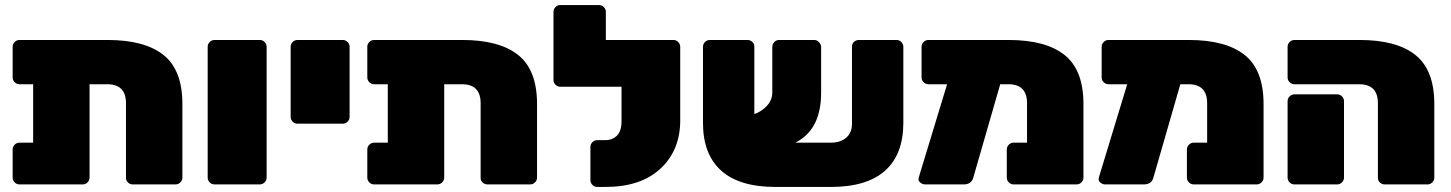

<svg xmlns="http://www.w3.org/2000/svg" viewBox="-20 -729 5735 759"><path d="M57 -571H405Q552 -571 626.5 -511.5Q701 -452 701 -318V-27Q701 -16 693 -8Q685 0 674 0H505Q494 0 486 -7.5Q478 -15 478 -26V-321Q478 -396 404 -396H334V-27Q334 -16 326 -8Q318 0 307 0H57Q46 0 38 -8Q30 -16 30 -27V-138Q30 -149 38 -157Q46 -165 57 -165H111V-396H57Q46 -396 38 -404Q30 -412 30 -423V-544Q30 -555 38 -563Q46 -571 57 -571Z M1034 -544V-27Q1034 -16 1026 -8Q1018 0 1007 0H828Q817 0 809 -8Q801 -16 801 -27V-544Q801 -555 809 -563Q817 -571 828 -571H1007Q1018 -571 1026 -563Q1034 -555 1034 -544Z M1362 -544V-267Q1362 -256 1354 -248Q1346 -240 1335 -240H1156Q1145 -240 1137 -248Q1129 -256 1129 -267V-544Q1129 -555 1137 -563Q1145 -571 1156 -571H1335Q1346 -571 1354 -563Q1362 -555 1362 -544Z M1459 -571H1807Q1954 -571 2028.5 -511.5Q2103 -452 2103 -318V-27Q2103 -16 2095 -8Q2087 0 2076 0H1907Q1896 0 1888 -7.5Q1880 -15 1880 -26V-321Q1880 -396 1806 -396H1736V-27Q1736 -16 1728 -8Q1720 0 1709 0H1459Q1448 0 1440 -8Q1432 -16 1432 -27V-138Q1432 -149 1440 -157Q1448 -165 1459 -165H1513V-396H1459Q1448 -396 1440 -404Q1432 -412 1432 -423V-544Q1432 -555 1440 -563Q1448 -571 1459 -571Z M2437 -250V-386H2195Q2184 -386 2176 -394Q2168 -402 2168 -413V-682Q2168 -693 2176 -701Q2184 -709 2195 -709H2348Q2359 -709 2367 -701Q2375 -693 2375 -682V-571H2642Q2653 -571 2661 -563Q2669 -555 2669 -544V-253Q2669 -135 2591 -62.5Q2513 10 2374 10H2341Q2330 10 2322 2Q2314 -6 2314 -17V-148Q2314 -159 2322 -167Q2330 -175 2341 -175H2373Q2401 -175 2419 -193Q2437 -211 2437 -250Z M2962 -545V-278Q2991 -288 3012 -311Q3033 -334 3033 -364V-542Q3033 -555 3041 -563Q3049 -571 3060 -571H3199Q3210 -571 3218 -562Q3226 -553 3226 -542V-362Q3226 -216 3124 -165H3264Q3302 -165 3325 -184.5Q3348 -204 3348 -240V-545Q3348 -556 3356 -563.5Q3364 -571 3375 -571H3524Q3535 -571 3543 -563Q3551 -555 3551 -544V-243Q3551 -119 3479 -54.5Q3407 10 3265 10H3045Q2903 10 2831 -54.5Q2759 -119 2759 -243V-544Q2759 -555 2767 -563Q2775 -571 2786 -571H2935Q2946 -571 2954 -563.5Q2962 -556 2962 -545Z M3650 -571H3967Q4114 -571 4188.5 -511.5Q4263 -452 4263 -318V-27Q4263 -16 4255 -8Q4247 0 4236 0H3987Q3976 0 3968 -8Q3960 -16 3960 -27V-138Q3960 -149 3968 -157Q3976 -165 3987 -165H4040V-321Q4040 -396 3966 -396H3934L3827 -25Q3819 0 3790 0H3637Q3627 0 3619 -6.5Q3611 -13 3611 -19Q3611 -25 3613 -31L3724 -396H3650Q3639 -396 3631 -404Q3623 -412 3623 -423V-544Q3623 -555 3631 -563Q3639 -571 3650 -571Z M4362 -571H4679Q4826 -571 4900.5 -511.5Q4975 -452 4975 -318V-27Q4975 -16 4967 -8Q4959 0 4948 0H4699Q4688 0 4680 -8Q4672 -16 4672 -27V-138Q4672 -149 4680 -157Q4688 -165 4699 -165H4752V-321Q4752 -396 4678 -396H4646L4539 -25Q4531 0 4502 0H4349Q4339 0 4331 -6.5Q4323 -13 4323 -19Q4323 -25 4325 -31L4436 -396H4362Q4351 -396 4343 -404Q4335 -412 4335 -423V-544Q4335 -555 4343 -563Q4351 -571 4362 -571Z M5293 -27Q5293 -16 5285 -8Q5277 0 5266 0H5097Q5086 0 5078 -8Q5070 -16 5070 -27V-329Q5070 -340 5078 -348Q5086 -356 5097 -356H5266Q5277 -356 5285 -348Q5293 -340 5293 -329ZM5097 -571H5354Q5501 -571 5575.5 -511.5Q5650 -452 5650 -318V-27Q5650 -16 5642 -8Q5634 0 5623 0H5454Q5443 0 5435 -7.5Q5427 -15 5427 -26V-321Q5427 -396 5353 -396H5097Q5086 -396 5078 -404Q5070 -412 5070 -423V-544Q5070 -555 5078 -563Q5086 -571 5097 -571Z"/></svg>

Font: Rubik One
Style: Regular
Weight: 400
Designer: Hubert and Fischer with Elvire Volk Leonovitch
Foundry: Hubert and Fischer with Elvire Volk Leonovitch
Version: Version 1.001